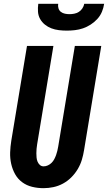

<svg xmlns="http://www.w3.org/2000/svg" viewBox="-20 -975 564 1003"><path d="M207 8Q177 8 148 1Q119 -6 96 -23Q73 -40 59 -65Q45 -90 38.5 -119Q32 -148 33 -178.5Q34 -209 39 -240L121 -735H259L174 -221Q172 -209 171 -197.5Q170 -186 170 -174.5Q170 -163 171 -152Q172 -141 176 -131Q180 -121 188 -113.5Q196 -106 208 -106Q219 -106 230 -111Q241 -116 249.5 -124.5Q258 -133 263.5 -143.5Q269 -154 273 -165Q277 -176 279.5 -187Q282 -198 284 -209L371 -735H509L419 -190Q415 -165 407.5 -140Q400 -115 386 -91.5Q372 -68 352.5 -48.5Q333 -29 309 -16Q285 -3 259 2.5Q233 8 207 8ZM329 -815Q308 -815 287.5 -817.5Q267 -820 248.5 -827Q230 -834 214.5 -846.5Q199 -859 189.5 -876Q180 -893 178.5 -913.5Q177 -934 180 -955H284Q282 -943 285.5 -931.5Q289 -920 298 -913Q307 -906 319 -903.5Q331 -901 343 -901Q355 -901 368 -903.5Q381 -906 392 -913Q403 -920 410.5 -931.5Q418 -943 420 -955H524Q521 -934 512.5 -913.5Q504 -893 488.5 -876Q473 -859 453.5 -846.5Q434 -834 413.5 -827Q393 -820 371.5 -817.5Q350 -815 329 -815Z"/></svg>

Font: Iosevka Term Curly Heavy
Style: Italic
Weight: 900
Italic angle: -9°
Designer: Belleve Invis
Foundry: Belleve Invis
Version: Version 32.3.0